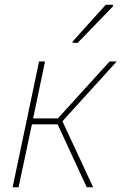

<svg xmlns="http://www.w3.org/2000/svg" viewBox="-20 -786 510 806"><path d="M33 0 144 -528H169L119 -289H223L440 -528H470L242 -277L371 0H344L222 -264H114L58 0ZM285 -612 424 -766H454V-759L306 -606H285Z"/></svg>

Font: Noto Sans Thin
Style: Italic
Weight: 100
Italic angle: -12°
Designer: Monotype Design Team
Foundry: Monotype Imaging Inc.
Version: Version 2.013; ttfautohint (v1.8.4.7-5d5b)